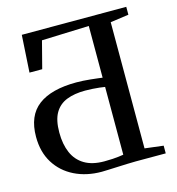

<svg xmlns="http://www.w3.org/2000/svg" viewBox="-110 -839 869 940"><g transform="rotate(-15 324.0 -368.5)"><path d="M290.5 6Q213.5 6 153 -24Q92.5 -54 58 -109.5Q23.5 -165 23.5 -242Q23.5 -349 89.5 -399Q155.5 -449 283 -449Q299 -449 317.2 -448Q335.5 -447 353.8 -445Q372 -443 387.8 -441.2Q403.5 -439.5 413.5 -438V-700L174 -691.5L138.5 -554.5H74L85.5 -743H615V-703L522 -690V-50.5L616 -39V0H463.5Q446 0 421.5 1Q397 2 371 3Q345 4 323.2 5Q301.5 6 290.5 6ZM316 -40Q341 -40 358.2 -41.2Q375.5 -42.5 389 -44Q402.5 -45.5 413.5 -47.5V-391Q403 -393 386.8 -394.8Q370.5 -396.5 351.5 -397.8Q332.5 -399 314 -399Q259.5 -399 220.2 -383.5Q181 -368 160 -332Q139 -296 139 -233Q139 -173.5 157.8 -130.2Q176.5 -87 215.8 -63.5Q255 -40 316 -40Z"/></g></svg>

Font: Merriweather 60pt
Style: Regular
Weight: 400
Version: Version 2.100